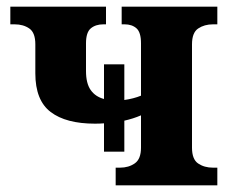

<svg xmlns="http://www.w3.org/2000/svg" viewBox="-20 -556 700 576"><path d="M292 -101V-186Q279 -185 265 -185Q178 -185 132 -220Q86 -255 86 -336V-423Q86 -458 68 -470.5Q50 -483 24 -483H11V-536H298V-483H290Q267 -483 252.5 -471Q238 -459 238 -426V-343Q238 -306 252 -286Q266 -266 292 -259V-363H353V-256Q381 -260 403 -269V-426Q403 -459 389.5 -471Q376 -483 354 -483H345V-536H632V-483H619Q593 -483 574.5 -470.5Q556 -458 556 -423V-113Q556 -78 574.5 -65.5Q593 -53 619 -53H632V0H327V-53H340Q366 -53 384.5 -66Q403 -79 403 -113V-210Q380 -200 353 -194V-101Z"/></svg>

Font: Noto Serif
Style: Bold
Weight: 700
Designer: Monotype Design Team
Foundry: Monotype Imaging Inc.
Version: Version 2.014